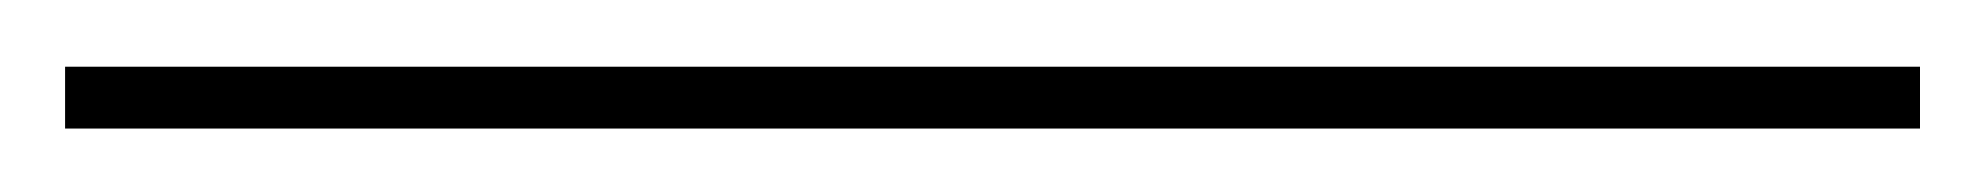

<svg xmlns="http://www.w3.org/2000/svg" viewBox="-25 120 610 59"><path d="M-5 159.5V140.5H565V159.5Z"/></svg>

Font: Bodoni Moda 11pt Black
Style: Italic
Weight: 900
Italic angle: -13°
Designer: Owen Earl
Foundry: indestructible type
Version: Version 2.004